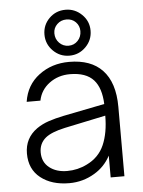

<svg xmlns="http://www.w3.org/2000/svg" viewBox="-56 -850 673 904"><g transform="rotate(-5 280.5 -397.5)"><path d="M48 -146Q48 -219 107 -261Q133 -279 164.5 -289.5Q196 -300 235 -308L431 -347Q428 -423 394 -461Q358 -501 282 -501Q226 -501 184.5 -470Q143 -439 133 -389H68Q80 -468 140.5 -513.5Q201 -559 283 -559Q386 -559 440 -502Q496 -443 496 -328V0H431V-103Q404 -52 355 -23Q300 10 235 10Q152 10 100 -31Q48 -72 48 -146ZM324 -70Q382 -98 406.5 -154.5Q431 -211 431 -292L236 -251Q172 -237 144 -214Q113 -188 113 -146Q113 -100 146 -74Q179 -48 230 -48Q280 -48 324 -70ZM179 -697Q179 -742 210.5 -773.5Q242 -805 288 -805Q332 -805 364.5 -773.5Q397 -742 397 -697Q397 -652 365 -620Q333 -588 288 -588Q243 -588 211 -620Q179 -652 179 -697ZM349 -699Q349 -724 332 -741.5Q315 -759 288 -759Q262 -759 244 -741.5Q226 -724 226 -699Q226 -672 244 -653.5Q262 -635 288 -635Q314 -635 331.5 -653.5Q349 -672 349 -699Z"/></g></svg>

Font: Open Sauce One Light
Style: Regular
Weight: 300
Designer: Alfredo Marco Pradil
Foundry: Creative Sauce Fz LLC
Version: Version 1.477